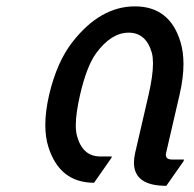

<svg xmlns="http://www.w3.org/2000/svg" viewBox="-20 -567 613 606"><path d="M276.9 9.8Q168.5 9.8 132.8 -103Q123 -133.8 123 -172.4Q123 -215.8 135.3 -268.6Q159.7 -371.6 208.5 -434.1Q296.4 -546.9 405.8 -546.9Q516.1 -546.9 549.8 -434.1Q559.1 -402.8 559.1 -364.7Q559.1 -321.3 546.9 -268.6L504.4 -85Q499.5 -63.5 522.9 -63.5H560.5L559.6 -58.6L504.9 19.5Q402.8 19.5 402.8 -53.7Q402.8 -67.9 406.7 -85L449.2 -268.6Q462.9 -329.1 462.9 -366.7Q462.9 -385.3 459.5 -399.4Q441.4 -463.9 386.2 -463.9Q331.1 -463.9 283.7 -399.4Q253.9 -358.9 232.9 -268.6Q219.2 -209.5 219.2 -171.9Q219.2 -151.9 223.1 -137.7Q240.7 -73.7 295.4 -73.2H333L331.5 -68.4Z"/></svg>

Font: Nova Script
Style: Regular
Weight: 400
Italic angle: -13°
Version: Version 2.001